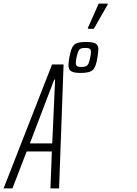

<svg xmlns="http://www.w3.org/2000/svg" viewBox="-60 -1046 763 1066"><path d="M-40 0 229 -688H293L268 0H220L228 -205H88L9 0ZM106 -250H230L246 -604H241ZM388 -641Q363 -641 348 -645Q333 -649 326.5 -659Q320 -669 320 -685Q320 -693 321.5 -703.5Q323 -714 325 -728Q330 -753 335.5 -769.5Q341 -786 350 -795.5Q359 -805 375 -809Q391 -813 417 -813Q442 -813 457 -809.5Q472 -806 479 -797Q486 -788 486 -773Q486 -766 484.5 -753.5Q483 -741 481 -728Q477 -702 471.5 -685.5Q466 -669 457 -659.5Q448 -650 431.5 -645.5Q415 -641 388 -641ZM391 -674Q408 -674 417.5 -678.5Q427 -683 432 -694.5Q437 -706 441 -728Q443 -736 444 -743.5Q445 -751 445 -757Q445 -770 438.5 -775Q432 -780 413 -780Q396 -780 387.5 -775.5Q379 -771 374.5 -760Q370 -749 365 -728Q363 -718 362 -710Q361 -702 361 -696Q361 -684 368 -679Q375 -674 391 -674ZM428 -886V-891L488 -1026H538V-1021L461 -886Z"/></svg>

Font: Saira UltraCondensed Light
Style: Italic
Weight: 300
Width: 1
Italic angle: -12°
Designer: Hector Gatti with collaboration of the Omnibus-Type team
Foundry: Omnibus-Type
Version: Version 1.101